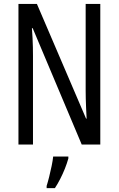

<svg xmlns="http://www.w3.org/2000/svg" viewBox="-20 -734 602 975"><path d="M489.3 0H395L146 -590.8H142.1Q144 -564.9 145.3 -540.8Q146.5 -516.6 147 -494.1Q147.5 -471.7 147.5 -450.2V0H73.7V-713.9H167.5L417 -131.8H419.9Q418.5 -160.6 417.2 -186Q416 -211.4 415.5 -233.6Q415 -255.9 415 -274.4V-713.9H489.3ZM327.1 61V70.8Q320.3 95.2 309.6 122.3Q298.8 149.4 285.6 175Q272.5 200.7 258.8 221.2H216.8V210Q222.7 191.9 229.5 164.6Q236.3 137.2 242.2 109.1Q248 81.1 250 61Z"/></svg>

Font: Open Sans Condensed
Style: Regular
Weight: 400
Width: 3
Designer: Monotype Design Team
Foundry: Monotype Imaging Inc.
Version: Version 3.000